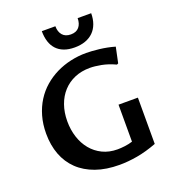

<svg xmlns="http://www.w3.org/2000/svg" viewBox="-167 -1075 1087 1210"><g transform="rotate(-20 376.5 -470.5)"><path d="M678.7 -38.6Q608.9 -12.2 546.6 -1.2Q484.4 9.8 426.8 9.8Q336.9 9.8 268.1 -14.6Q199.2 -39.1 152.3 -84Q105.5 -128.9 81.5 -192.1Q57.6 -255.4 57.6 -333Q57.6 -396 73 -449.7Q88.4 -503.4 116 -547.1Q143.6 -590.8 181.9 -624Q220.2 -657.2 265.9 -679.7Q311.5 -702.1 362.8 -713.6Q414.1 -725.1 467.8 -725.1Q485.4 -725.1 507.8 -723.6Q530.3 -722.2 555.2 -719.2Q580.1 -716.3 606.2 -711.2Q632.3 -706.1 657.7 -698.7L635.7 -594.2L626 -589.8Q577.6 -612.3 533.7 -620.6Q489.7 -628.9 457.5 -628.9Q400.9 -628.9 355.2 -609.4Q309.6 -589.8 277.1 -554.4Q244.6 -519 227.1 -469.5Q209.5 -419.9 209.5 -360.4Q209.5 -303.7 225.6 -253.9Q241.7 -204.1 272.5 -166.7Q303.2 -129.4 347.4 -107.9Q391.6 -86.4 447.8 -86.4Q469.2 -86.4 497.1 -89.8Q524.9 -93.3 548.8 -101.1V-349.1H678.7ZM418.9 -867.7Q455.6 -867.7 474.4 -890.1Q493.2 -912.6 493.2 -949.7H584Q584 -910.6 572.5 -879.4Q561 -848.1 539.3 -826.7Q517.6 -805.2 485.8 -793.7Q454.1 -782.2 413.6 -782.2Q373 -782.2 342.8 -793.7Q312.5 -805.2 292.5 -826.9Q272.5 -848.6 262.7 -879.6Q252.9 -910.6 252.9 -949.7H343.8Q343.8 -912.6 363 -890.1Q382.3 -867.7 418.9 -867.7Z"/></g></svg>

Font: Proza Libre
Style: SemiBold
Weight: 600
Designer: Jasper de Waard
Foundry: Jasper de Waard
Version: Version 1.000; ttfautohint (v1.4.1.8-43bc) -l 8 -r 50 -G 200